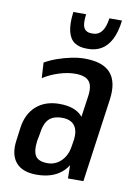

<svg xmlns="http://www.w3.org/2000/svg" viewBox="-85 -804 629 870"><g transform="rotate(10 229.5 -369.5)"><path d="M285 -183 314 -386Q320 -432 302 -452.5Q284 -473 239 -473Q204 -473 164.5 -460.5Q125 -448 92 -427L88 -498Q114 -513 145.5 -524Q177 -535 209 -541.5Q241 -548 269 -548Q353 -548 388.5 -507.5Q424 -467 413 -386L359 0H288ZM144 8Q79 8 49 -27.5Q19 -63 28 -129L36 -189Q45 -254 86 -290Q127 -326 192 -326Q262 -326 295 -291Q328 -256 319 -191L310 -130Q301 -63 258 -27.5Q215 8 144 8ZM184 -52Q221 -52 247 -78Q273 -104 279 -145L284 -175Q290 -220 272 -243Q254 -266 215 -266Q174 -266 153.5 -245Q133 -224 127 -174L121 -143Q115 -94 129.5 -73Q144 -52 184 -52ZM269 -594Q235 -594 213 -608.5Q191 -623 182.5 -657Q174 -691 181 -747H240Q236 -716 239 -698.5Q242 -681 252.5 -673.5Q263 -666 277 -666H286Q310 -666 325.5 -685.5Q341 -705 347 -747H405Q398 -691 380 -657.5Q362 -624 335.5 -609Q309 -594 276 -594Z"/></g></svg>

Font: Pathway Extreme Condensed Medium
Style: Italic
Weight: 500
Width: 3
Italic angle: -8°
Version: Version 1.001;gftools[0.9.26]